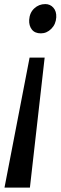

<svg xmlns="http://www.w3.org/2000/svg" viewBox="-20 -768 290 918"><path d="M123 129H1.5L121.5 -492.5H193.5ZM249 -685Q247 -652 225.2 -630.2Q203.5 -608.5 175.5 -608.5Q146.5 -608.5 132.2 -627Q118 -645.5 119.5 -673Q121.5 -707 143.8 -727.8Q166 -748.5 196.5 -748.5Q220 -748.5 235.2 -731.2Q250.5 -714 249 -685Z"/></svg>

Font: Merriweather Light 18pt Medium
Style: Italic
Weight: 500
Italic angle: -7.8°
Version: Version 2.101